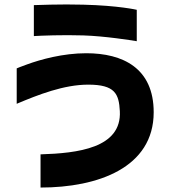

<svg xmlns="http://www.w3.org/2000/svg" viewBox="-20 -759 777 862"><path d="M162 -66V83C419 83 670 -6 670 -255C670 -453 532 -520 367 -520C263 -520 162 -492 102 -470C74 -460 57 -453 55 -452V-293C152 -334 267 -379 376 -379C496 -379 514 -338 518 -260C527 -94 328 -71 162 -66ZM132 -597C163 -599 262 -603 354 -600C450 -597 571 -578 594 -574V-715C594 -715 513 -734 354 -738C258 -741 132 -736 132 -736Z"/></svg>

Font: コーポレート・ロゴ ver3 Bold
Style: Regular
Weight: 700
Designer: [KANA_main] LOGOTYPE.JP [Source Han Sans] Ryoko NISHIZUKA 西塚涼子 (kana, bopomofo & ideographs); Paul D. Hunt (Latin, Greek
Version: Version 12.001;FEAKit 1.0